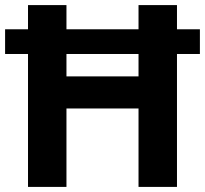

<svg xmlns="http://www.w3.org/2000/svg" viewBox="-20 -734 805 754"><path d="M90 0V-522H0V-619H90V-714H241V-619H524V-714H675V-619H765V-522H675V0H524V-308H241V0ZM241 -434H524V-522H241Z"/></svg>

Font: Noto Sans Armenian
Style: Bold
Weight: 700
Version: Version 2.007